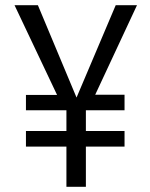

<svg xmlns="http://www.w3.org/2000/svg" viewBox="-20 -720 580 740"><path d="M236 0V-155H80V-215H236V-295H80V-354H200L36 -700H126L275 -344L426 -700H508L347 -355H460V-295H311V-215H460V-155H311V0Z"/></svg>

Font: Carrois Gothic SC
Style: Regular
Weight: 400
Designer: Ralph du Carrois
Foundry: Ralph du Carrois
Version: Version 1.002